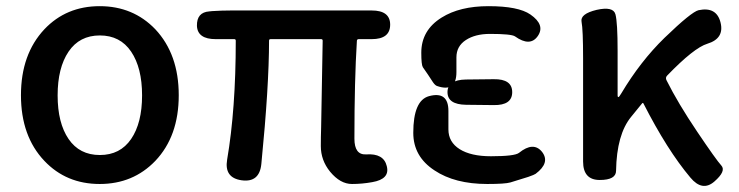

<svg xmlns="http://www.w3.org/2000/svg" viewBox="-20 -584 2399 623"><path d="M124 -62Q48 -142 48 -275Q48 -408 124 -489Q195 -564 303.5 -564Q412 -564 484 -489Q560 -408 560 -275Q560 -142 484 -62Q412 13 303.5 13Q195 13 124 -62ZM202.5 -133Q238 -81 304 -81Q370 -81 405.5 -133Q441 -185 441 -274.5Q441 -364 405.5 -416.5Q370 -469 304 -469Q238 -469 202.5 -416.5Q167 -364 167 -274.5Q167 -185 202.5 -133Z M1188 7Q1155 13 1122 13Q1084 13 1051 -27Q1021 -64 1021 -110Q1021 -140 1022 -170L1027 -452Q1027 -457 1022 -457H858Q853 -457 853 -452Q853 -304 828 -52Q822 9 764 1Q707 -7 717 -66Q745 -230 745 -452Q745 -457 740 -457H680Q621 -457 619 -500Q618 -544 659 -547L669 -548Q700 -550 731 -550H1186Q1246 -550 1246 -504Q1246 -457 1186 -457H1144Q1138 -457 1138 -451Q1130 -324 1130 -134Q1130 -81 1168 -83Q1225 -87 1235 -45Q1246 -3 1188 7Z M1492 -244Q1432 -245 1432 -285Q1432 -325 1492 -326L1582 -327Q1642 -328 1642 -285Q1642 -242 1582 -243ZM1461 -350Q1461 -283 1398 -305Q1392 -307 1385 -317Q1369 -342 1352 -366Q1347 -374 1347 -413Q1347 -486 1413 -527Q1472 -564 1565 -564Q1662 -564 1701 -537Q1750 -503 1725 -467Q1700 -431 1651 -466Q1639 -474 1570 -474Q1522 -474 1491.5 -454Q1461 -434 1461 -398ZM1372 -272Q1435 -289 1435 -224V-164Q1435 -123 1471.5 -100Q1508 -77 1573 -77Q1650 -77 1664 -88Q1711 -126 1739 -91Q1766 -56 1718 -20Q1714 -17 1694 -10Q1665 -1 1636 8Q1619 13 1561 13Q1456 13 1390 -31Q1321 -76 1321 -153Q1321 -258 1372 -272Z M2298 5Q2259 39 2220 -8Q2145 -97 2068 -248Q2066 -252 2063 -248L2028 -205Q1981 -148 1979 -30Q1979 0 1926 0Q1872 0 1872 -60V-394Q1872 -488 1867 -513.5Q1862 -539 1916 -552Q1970 -564 1977 -537.5Q1984 -511 1984 -419V-274Q1984 -269 1986.5 -269Q1989 -269 1996 -281Q2058 -385 2136 -461Q2224 -546 2247 -551Q2305 -563 2318 -511Q2331 -459 2275 -442Q2232 -429 2145 -339Q2138 -332 2143 -323Q2180 -249 2242 -157Q2304 -65 2320.5 -47Q2337 -29 2298 5Z"/></svg>

Font: Resource Han Rounded TW Medium
Style: Regular
Weight: 500
Designer: Cyano Hao (round all glyphs); Ryoko NISHIZUKA 西塚涼子 (kana, bopomofo & ideographs); Paul D. Hunt (Latin, Greek & Cyrillic)
Foundry: Cyano Hao
Version: 0.990